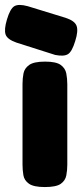

<svg xmlns="http://www.w3.org/2000/svg" viewBox="-63 -747 332 776"><path d="M118 9Q73 9 54 -4.5Q35 -18 31.5 -39Q28 -60 28 -82V-408Q28 -430 32 -450.5Q36 -471 55 -484.5Q74 -498 119 -498Q164 -498 182.5 -484.5Q201 -471 205 -450Q209 -429 209 -406V-81Q209 -59 205 -38Q201 -17 182.5 -4Q164 9 118 9ZM160 -525 3 -575Q-34 -588 -40.5 -608Q-47 -628 -35 -668Q-22 -712 -5 -722Q12 -732 49 -722L202 -675Q239 -663 246.5 -642.5Q254 -622 241 -581Q228 -538 211.5 -528Q195 -518 160 -525Z"/></svg>

Font: Fredoka
Style: Bold
Weight: 700
Designer: Ben Nathan
Foundry: Milena B. Brandão, Ben Nathan
Version: Version 2.001